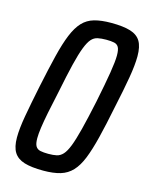

<svg xmlns="http://www.w3.org/2000/svg" viewBox="-108 -766 657 843"><g transform="rotate(15 220.5 -344.0)"><path d="M171 8Q117 8 84.5 -2Q52 -12 37 -36Q22 -60 22 -103Q22 -143 32.5 -202.5Q43 -262 60 -344Q78 -430 93 -491Q108 -552 124.5 -592Q141 -632 162.5 -655Q184 -678 215.5 -687Q247 -696 292 -696Q347 -696 379.5 -686Q412 -676 426.5 -652Q441 -628 441 -584Q441 -545 431 -486Q421 -427 403 -344Q386 -259 371 -198.5Q356 -138 340 -98Q324 -58 302 -34.5Q280 -11 248.5 -1.5Q217 8 171 8ZM173 -69Q196 -69 211.5 -72.5Q227 -76 239.5 -89.5Q252 -103 263.5 -132.5Q275 -162 288 -213Q301 -264 318 -344Q336 -432 344.5 -484.5Q353 -537 353 -564Q353 -590 346.5 -601.5Q340 -613 326 -616Q312 -619 290 -619Q268 -619 251.5 -615.5Q235 -612 223 -598.5Q211 -585 199.5 -555.5Q188 -526 175.5 -475Q163 -424 147 -344Q134 -285 125.5 -242.5Q117 -200 113 -171Q109 -142 109 -123Q109 -98 116 -86.5Q123 -75 137.5 -72Q152 -69 173 -69Z"/></g></svg>

Font: Saira ExtraCondensed Medium
Style: Italic
Weight: 500
Width: 2
Italic angle: -12°
Designer: Hector Gatti with collaboration of the Omnibus-Type team
Foundry: Omnibus-Type
Version: Version 1.101